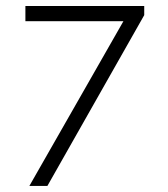

<svg xmlns="http://www.w3.org/2000/svg" viewBox="-20 -615 556 635"><path d="M64 -595.2V-544.9H388.2L77.1 0H136.7L457 -564.9V-595.2Z"/></svg>

Font: Now Light
Style: Regular
Weight: 300
Designer: Alfredo Marco Pradil
Foundry: Alfredo Marco Pradil
Version: Version 1.200;hotconv 1.0.109;makeotfexe 2.5.65596